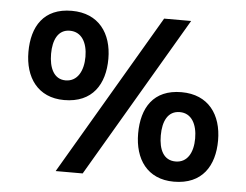

<svg xmlns="http://www.w3.org/2000/svg" viewBox="-46 -657 899 701"><g transform="rotate(5 403.5 -306.0)"><path d="M182 -12H281L627 -601H528ZM45 -437C45 -344 93 -273 190 -273C294 -273 338 -344 338 -437C338 -530 289 -600 190 -600C87 -600 45 -530 45 -437ZM128 -437C128 -488 146 -527 189 -527C233 -527 254 -488 254 -437C254 -386 233 -345 189 -345C146 -345 128 -386 128 -437ZM470 -175C470 -82 517 -11 615 -11C719 -11 763 -82 763 -175C763 -269 714 -339 615 -339C512 -339 470 -269 470 -175ZM553 -175C553 -227 571 -266 615 -266C658 -266 679 -227 679 -175C679 -123 658 -85 615 -85C571 -85 553 -123 553 -175Z"/></g></svg>

Font: Noto Sans Gunjala Gondi Semibold
Style: Regular
Weight: 400
Designer: Ek Type
Foundry: Ek Type
Version: Version 1.004